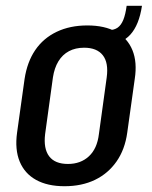

<svg xmlns="http://www.w3.org/2000/svg" viewBox="-20 -636 525 664"><path d="M203 8Q144 8 104.5 -14Q65 -36 48 -77.5Q31 -119 39 -177L65 -363Q74 -422 102 -463Q130 -504 176 -526Q222 -548 282 -548Q342 -548 381.5 -526Q421 -504 438 -462.5Q455 -421 446 -363L420 -177Q412 -119 383 -77.5Q354 -36 308.5 -14Q263 8 203 8ZM215 -69Q259 -69 287.5 -95.5Q316 -122 322 -172L349 -368Q356 -419 335.5 -445Q315 -471 271 -471Q241 -471 218.5 -459Q196 -447 182 -424Q168 -401 163 -368L136 -172Q130 -122 150 -95.5Q170 -69 215 -69ZM357 -532Q375 -532 387 -540.5Q399 -549 406.5 -567.5Q414 -586 418 -616H471Q451 -483 350 -483Z"/></svg>

Font: Pathway Extreme Condensed Medium
Style: Italic
Weight: 500
Width: 3
Italic angle: -8°
Version: Version 1.001;gftools[0.9.26]